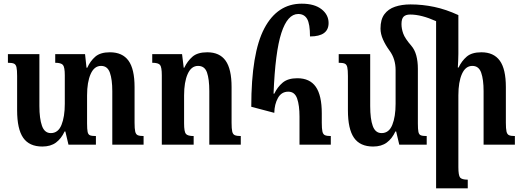

<svg xmlns="http://www.w3.org/2000/svg" viewBox="-20 -786 2840 1043"><path d="M711 -119Q711 -87 714.5 -71.5Q718 -56 728.5 -51.5Q739 -47 760 -47V0H590V-291Q590 -354 577 -391Q564 -428 529 -428Q492 -428 472.5 -384Q453 -340 453 -268V-115Q453 -84 456 -69.5Q459 -55 469 -51Q479 -47 501 -47V0H352L335 -72H331Q313 -33 284 -11.5Q255 10 210 10Q139 10 106 -37.5Q73 -85 73 -187V-373Q73 -406 69.5 -421Q66 -436 55.5 -440.5Q45 -445 23 -445V-492H194V-210Q194 -142 208 -102.5Q222 -63 256 -63Q296 -63 314 -107.5Q332 -152 332 -222V-377Q332 -421 322 -433Q312 -445 280 -445V-492H442L450 -418H454Q470 -454 497.5 -478Q525 -502 577 -502Q645 -502 678 -456.5Q711 -411 711 -313Z M1288 -47V0H1117V-291Q1117 -356 1104.5 -392Q1092 -428 1056 -428Q1019 -428 999.5 -384Q980 -340 980 -268V-116Q980 -70 990 -58.5Q1000 -47 1032 -47V0H859V-377Q859 -421 849.5 -433Q840 -445 807 -445V-492H969L978 -418H981Q998 -454 1025.5 -478Q1053 -502 1106 -502Q1173 -502 1205.5 -456.5Q1238 -411 1238 -313V-119Q1238 -87 1241.5 -71.5Q1245 -56 1256 -51.5Q1267 -47 1288 -47Z M1470 -173 1345 -206Q1345 -498 1416 -632Q1487 -766 1619 -766Q1688 -766 1726.5 -736Q1765 -706 1765 -661Q1765 -588 1664 -588Q1664 -656 1648.5 -683Q1633 -710 1600 -710Q1542 -710 1508.5 -607Q1475 -504 1466 -277H1470Q1487 -313 1515.5 -337Q1544 -361 1595 -361Q1663 -361 1695.5 -314.5Q1728 -268 1728 -170V-119Q1728 -87 1731.5 -71.5Q1735 -56 1745.5 -51.5Q1756 -47 1777 -47V0H1607V-152Q1607 -214 1594 -251Q1581 -288 1546 -288Q1509 -288 1490 -254Q1471 -220 1470 -173Z M2047 -631Q2047 -680 2068 -708.5Q2089 -737 2126 -749.5Q2163 -762 2210 -762Q2275 -762 2339 -748.5Q2403 -735 2470 -704V-494Q2470 -475 2469 -456Q2468 -437 2467 -419H2471Q2488 -455 2515.5 -478.5Q2543 -502 2595 -502Q2662 -502 2695 -456.5Q2728 -411 2728 -313V-119Q2728 -87 2731.5 -71.5Q2735 -56 2745.5 -51.5Q2756 -47 2777 -47V0H2607V-291Q2607 -354 2594 -391Q2581 -428 2546 -428Q2509 -428 2489.5 -384.5Q2470 -341 2470 -268V122Q2470 167 2479.5 178.5Q2489 190 2521 190V237H2349V-671Q2309 -689 2274 -698Q2239 -707 2208 -707Q2184 -707 2172.5 -695.5Q2161 -684 2161 -655Q2161 -630 2170.5 -603.5Q2180 -577 2214 -538Q2233 -516 2241.5 -484Q2250 -452 2250 -413V-115Q2250 -84 2253 -69.5Q2256 -55 2266 -51Q2276 -47 2298 -47V0H2149L2132 -72H2128Q2110 -33 2081 -11.5Q2052 10 2007 10Q1936 10 1903 -37.5Q1870 -85 1870 -187V-373Q1870 -406 1866.5 -421Q1863 -436 1852.5 -440.5Q1842 -445 1820 -445V-492H1991V-210Q1991 -140 2005 -101.5Q2019 -63 2053 -63Q2093 -63 2111 -107.5Q2129 -152 2129 -222V-406Q2129 -435 2121 -461.5Q2113 -488 2096 -511Q2074 -541 2060.5 -571.5Q2047 -602 2047 -631Z"/></svg>

Font: Noto Serif Armenian ExtraCondensed
Style: Bold
Weight: 700
Width: 2
Designer: Monotype Design Team
Foundry: Monotype Imaging Inc.
Version: Version 2.008; ttfautohint (v1.8.4.7-5d5b)